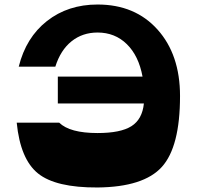

<svg xmlns="http://www.w3.org/2000/svg" viewBox="-20 -789 875 850"><path d="M412 -769Q578 -769 677.5 -658Q777 -547 777 -364Q777 -139 696.5 -50Q616 39 412 41Q227 42 148.5 -21Q70 -84 54 -246H242Q289 -200 412 -200Q514 -200 562 -230.5Q610 -261 617 -331H236V-450H611Q594 -542 541.5 -593.5Q489 -645 412 -645Q345 -645 296.5 -606Q248 -567 225 -494H63Q95 -623 188 -696Q281 -769 412 -769Z"/></svg>

Font: OpenDyslexic
Style: Bold
Weight: 800
Designer: Abbie Gonzalez
Version: Version 0.920;hotconv 1.0.109;makeotfexe 2.5.65596